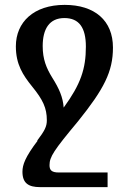

<svg xmlns="http://www.w3.org/2000/svg" viewBox="-20 -522 528 787"><path d="M421 185H221C191 185 183 175 183 155C183 121 200 95 300 -25C406 -157 443 -228 443 -327C443 -438 368 -502 245 -502C118 -502 45 -431 45 -332C45 -258 74 -214 112 -167C156 -113 172 -79 172 -29C172 -3 163 14 132 55H134C84 121 72 153 72 182C72 229 97 245 144 245H421ZM194 -204C170 -243 155 -279 155 -333C155 -403 182 -448 244 -448C304 -448 332 -409 332 -331C332 -240 311 -177 241 -81C238 -123 223 -158 194 -204Z"/></svg>

Font: Noto Serif Armenian Condensed Semi
Style: Regular
Weight: 600
Width: 3
Designer: Monotype Design Team
Foundry: Monotype Imaging Inc.
Version: Version 1.901